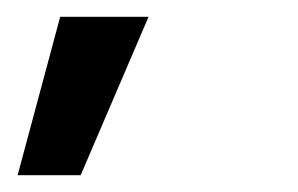

<svg xmlns="http://www.w3.org/2000/svg" viewBox="-20 -770 356 229"><path d="M1 -561 51.8 -750H157.2L76.2 -561Z"/></svg>

Font: Lobster Two
Style: Bold
Weight: 700
Designer: Pablo Impallari
Foundry: Pablo Impallari. www.impallari.com
Version: Version 1.006